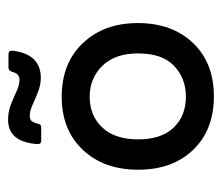

<svg xmlns="http://www.w3.org/2000/svg" viewBox="-58 -496 562 487"><g transform="rotate(-90 223.5 -252.0)"><path d="M339 -503Q331 -430 270 -430Q252 -430 234.5 -437Q217 -444 201.5 -451Q186 -458 174 -458Q164 -458 160 -452.5Q156 -447 154 -439Q153 -429 145 -429H110Q102 -429 102 -438Q107 -513 164 -513Q184 -513 202 -506Q220 -499 236 -491.5Q252 -484 265 -484Q281 -484 285 -502Q288 -512 296 -512H330Q339 -512 339 -503ZM223 9Q138 9 87.5 -43.5Q37 -96 37 -183Q37 -270 87.5 -323.5Q138 -377 222 -377Q307 -377 358 -323.5Q409 -270 409 -184Q409 -97 358.5 -44Q308 9 223 9ZM222 -62Q269 -62 300.5 -92Q332 -122 332 -183Q332 -242 300.5 -274Q269 -306 222 -306Q174 -306 144 -274Q114 -242 114 -183Q114 -124 144 -93Q174 -62 222 -62Z"/></g></svg>

Font: Zain
Style: Regular
Weight: 400
Designer: Zain,Boutros
Foundry: Mobile Telecommunications Company (Zain), 2024
Version: Version 1.51; ttfautohint (v1.8.4)